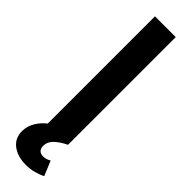

<svg xmlns="http://www.w3.org/2000/svg" viewBox="-319 -718 917 917"><g transform="rotate(45 139.5 -259.0)"><path d="M209.5 -727.5V0H69.3V-727.5ZM134.3 210.4Q79.1 210.4 43.5 183.8Q7.8 157.2 7.8 108.9Q7.8 74.7 26.9 43.7Q45.9 12.7 78.6 -10.3L209 0Q171.4 18.6 150.1 39.6Q128.9 60.5 128.9 87.4Q128.9 104 137.9 113.8Q147 123.5 165 123.5Q176.3 123.5 186 120.1Q195.8 116.7 204.1 111.8L234.9 186Q217.3 195.8 190.9 203.1Q164.6 210.4 134.3 210.4Z"/></g></svg>

Font: Inter Cardless
Style: Bold
Weight: 700
Designer: Rasmus Andersson
Foundry: rsms
Version: Version 4.001;git-9221beed3